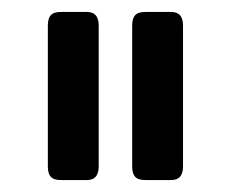

<svg xmlns="http://www.w3.org/2000/svg" viewBox="-20 -721 386 321"><path d="M145 -678C145 -689 142 -701 125 -701H84C72 -701 60 -700 60 -678V-443C60 -421 72 -420 84 -420H125C142 -420 145 -432 145 -443ZM286 -678C286 -689 283 -701 266 -701H225C213 -701 201 -700 201 -678V-443C201 -421 213 -420 225 -420H266C283 -420 286 -432 286 -443Z"/></svg>

Font: Fascinate Inline
Style: Regular
Weight: 900
Designer: Astigmatic (AOETI)
Foundry: Astigmatic (AOETI)
Version: Version 1.000